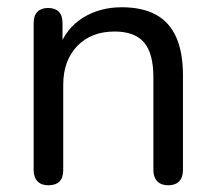

<svg xmlns="http://www.w3.org/2000/svg" viewBox="-20 -516 609 542"><path d="M116.5 7Q96.5 7 85.8 -4.2Q75 -15.5 75 -36V-451Q75 -472 85.8 -482.8Q96.5 -493.5 116 -493.5Q135.5 -493.5 146 -482.8Q156.5 -472 156.5 -451V-366L145.5 -378.5Q166.5 -436.5 214.2 -466Q262 -495.5 323.5 -495.5Q382 -495.5 420.2 -474.5Q458.5 -453.5 477.5 -410.8Q496.5 -368 496.5 -303V-36Q496.5 -15.5 485.8 -4.2Q475 7 455 7Q435 7 424 -4.2Q413 -15.5 413 -36V-298Q413 -365 386.8 -396Q360.5 -427 303.5 -427Q237.5 -427 198 -386Q158.5 -345 158.5 -276.5V-36Q158.5 7 116.5 7Z"/></svg>

Font: Nunito ExtraLight
Style: Regular
Weight: 200
Designer: Vernon Adams
Foundry: Vernon Adams
Version: Version 3.602;April 4, 2023;FontCreator 14.0.0.2856 64-bit